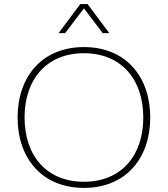

<svg xmlns="http://www.w3.org/2000/svg" viewBox="-20 -908 820 938"><path d="M390 10C594 10 714 -134 714 -334C714 -534 594 -678 390 -678C186 -678 66 -534 66 -334C66 -134 186 10 390 10ZM390 -20C208 -20 100 -147 100 -334C100 -521 208 -648 390 -648C572 -648 680 -521 680 -334C680 -147 572 -20 390 -20ZM514 -746 408 -888H372L266 -746H298L390 -867L482 -746Z"/></svg>

Font: Gantari Thin
Style: Regular
Weight: 250
Designer: Anugrah Pasau
Foundry: Lafontype
Version: Version 1.000